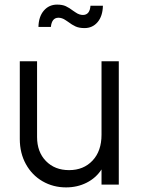

<svg xmlns="http://www.w3.org/2000/svg" viewBox="-20 -802 613 834"><path d="M66 -198V-536H141V-207Q141 -142 179.5 -102.5Q218 -63 280 -63Q343 -63 382 -104.5Q421 -146 421 -217V-536H496V0H421V-66Q397 -29 356.5 -8.5Q316 12 267 12Q211 12 165 -14.5Q119 -41 92.5 -89Q66 -137 66 -198ZM276 -707Q274 -708 265.5 -714Q257 -720 249 -722.5Q241 -725 234 -725Q205 -725 201 -685H147Q148 -730 170.5 -756Q193 -782 228 -782Q251 -782 266 -775Q281 -768 298 -755Q300 -754 308.5 -748Q317 -742 325 -739.5Q333 -737 340 -737Q370 -737 373 -777H427Q426 -732 404 -706Q382 -680 347 -680Q324 -680 308.5 -687Q293 -694 276 -707Z"/></svg>

Font: Evergrow Sans 
Style: Regular
Weight: 400
Foundry: 10Web
Version: Version 1.000